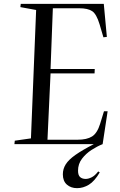

<svg xmlns="http://www.w3.org/2000/svg" viewBox="-20 -750 623 999"><path d="M55 0 57 -18 141 -30 168 -698 86 -713 88 -730H520L536 -558L518 -556L498 -624Q482 -677 459.5 -692Q437 -707 393 -707H255L243 -391H473L472 -368H243L227 -23H384Q432 -23 459 -40Q486 -57 501 -106L521 -171H540L514 0Q486 11 456.5 30Q427 49 406.5 76Q386 103 386 138Q386 162 397 171.5Q408 181 426 181Q440 181 457 172.5Q474 164 491 142L499 147Q472 193 442.5 211Q413 229 381 229Q349 229 328 210.5Q307 192 307 157Q307 129 322 105Q337 81 372.5 56Q408 31 468 0Z"/></svg>

Font: Literata 72pt
Style: Italic
Weight: 400
Italic angle: -2°
Designer: Latin by Veronika Burian and Jose Scaglione. Greek by Irene Vlachou. Cyrillic by Vera Evstafieva
Foundry: TypeTogether
Version: Version 3.002